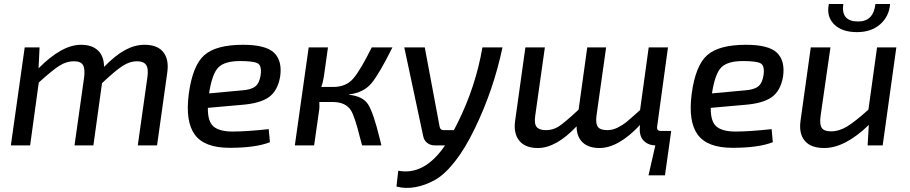

<svg xmlns="http://www.w3.org/2000/svg" viewBox="-20 -724 4531 956"><path d="M177 -488 172 -384Q288 -501 383 -501Q439 -501 468.5 -472Q498 -443 498 -391Q555 -449 603 -475Q651 -501 700 -501Q764 -501 793 -464.5Q822 -428 813 -364L762 0H666L714 -340Q720 -384 707 -401.5Q694 -419 662 -419Q627 -419 591.5 -396.5Q556 -374 488 -310L445 0H351L399 -340Q404 -382 393 -400.5Q382 -419 347 -419Q311 -419 275.5 -396.5Q240 -374 173 -313L130 0H34L103 -488Z M1318 -81 1324 -16Q1253 12 1123 12Q998 12 950 -53.5Q902 -119 920 -257Q939 -398 997.5 -449.5Q1056 -501 1190 -501Q1304 -501 1345 -461Q1386 -421 1375 -343Q1363 -272 1319 -240.5Q1275 -209 1184 -202L1015 -187Q1014 -118 1044 -93.5Q1074 -69 1138 -69Q1206 -69 1318 -81ZM1021 -259 1184 -274Q1230 -277 1251 -293.5Q1272 -310 1278 -351Q1284 -398 1262.5 -409Q1241 -420 1175 -420Q1099 -420 1067.5 -388.5Q1036 -357 1021 -259Z M1719 -254 1718 -252Q1788 -245 1814 -202.5Q1840 -160 1871 -33Q1876 -11 1879 0H1783Q1780 -12 1774 -33Q1746 -146 1727 -175Q1701 -215 1640 -216H1570Q1572 -191 1568 -168L1544 0H1448L1517 -488H1613L1593 -345Q1588 -314 1580 -291H1639Q1703 -291 1739 -333Q1775 -375 1831 -488H1934Q1869 -357 1830 -310Q1791 -263 1719 -254Z M2382 -488H2482Q2437 -275 2344 -84Q2297 14 2246 79Q2195 144 2147.5 171Q2100 198 2050 207.5Q2000 217 1954 205L1963 126Q2093 151 2196 0H2146Q2123 0 2107 -12.5Q2091 -25 2087 -47L1993 -488H2095L2169 -93Q2172 -76 2189 -76H2240L2259 -113Q2349 -294 2382 -488Z M3322 -72 3312 0 3291 149H3209L3243 0Q3206 -1 3184 -24.5Q3162 -48 3166 -93L3167 -102Q3059 13 2965 13Q2910 13 2880.5 -15.5Q2851 -44 2851 -95Q2749 13 2658 13Q2595 13 2565.5 -23.5Q2536 -60 2545 -123L2596 -488H2693L2645 -148Q2639 -108 2652 -92Q2665 -76 2699 -76Q2734 -76 2763 -95Q2792 -114 2861 -178L2904 -488H2998L2950 -148Q2945 -110 2956.5 -93Q2968 -76 3004 -76Q3030 -76 3055 -88.5Q3080 -101 3098 -115.5Q3116 -130 3167 -176L3210 -488H3306L3252 -94Q3249 -72 3270 -72Z M3822 -81 3828 -16Q3757 12 3627 12Q3502 12 3454 -53.5Q3406 -119 3424 -257Q3443 -398 3501.5 -449.5Q3560 -501 3694 -501Q3808 -501 3849 -461Q3890 -421 3879 -343Q3867 -272 3823 -240.5Q3779 -209 3688 -202L3519 -187Q3518 -118 3548 -93.5Q3578 -69 3642 -69Q3710 -69 3822 -81ZM3525 -259 3688 -274Q3734 -277 3755 -293.5Q3776 -310 3782 -351Q3788 -398 3766.5 -409Q3745 -420 3679 -420Q3603 -420 3571.5 -388.5Q3540 -357 3525 -259Z M4339 -704H4412Q4407 -642 4362.5 -603Q4318 -564 4247 -564Q4172 -564 4133 -603Q4094 -642 4107 -704H4179Q4166 -617 4253 -617Q4329 -617 4339 -704ZM4443 -488 4375 0H4300L4306 -102Q4187 13 4084 13Q4017 13 3987 -23Q3957 -59 3966 -123L4017 -488H4115L4066 -148Q4060 -105 4071.5 -87.5Q4083 -70 4117 -70Q4158 -70 4197.5 -94Q4237 -118 4304 -178L4347 -488Z"/></svg>

Font: Exo 2.0 Medium
Style: Italic
Weight: 500
Italic angle: -8°
Designer: Natanael Gama
Version: Version 1.001;PS 001.001;hotconv 1.0.70;makeotf.lib2.5.58329